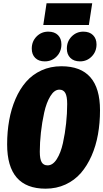

<svg xmlns="http://www.w3.org/2000/svg" viewBox="-20 -1114 621 1154"><path d="M514.2 -963.9H240.2L259.8 -1094.2H534.2ZM249 -745.1Q212.4 -745.1 191.7 -765.9Q170.9 -786.6 170.9 -821.8Q170.9 -865.2 199.7 -894.5Q228.5 -923.8 270 -923.8Q307.6 -923.8 328.4 -903.1Q349.1 -882.3 349.1 -847.2Q349.1 -803.7 320.3 -774.4Q291.5 -745.1 249 -745.1ZM460.9 -745.1Q423.8 -745.1 402.8 -766.1Q381.8 -787.1 381.8 -821.8Q381.8 -865.2 410.6 -894.5Q439.5 -923.8 481 -923.8Q518.1 -923.8 539.1 -902.8Q560.1 -881.8 560.1 -847.2Q560.1 -803.7 531.2 -774.4Q502.4 -745.1 460.9 -745.1ZM349.1 -715.8Q581.1 -715.8 581.1 -451.2Q581.1 -375 568.8 -306.2Q556.6 -237.3 530.3 -177.5Q503.9 -117.7 466.1 -74Q428.2 -30.3 373.8 -5.1Q319.3 20 253.9 20Q22.9 20 22.9 -246.1Q22.9 -322.3 35.2 -390.9Q47.4 -459.5 73.2 -519.3Q99.1 -579.1 137 -622.6Q174.8 -666 229 -690.9Q283.2 -715.8 349.1 -715.8ZM336.9 -575.2Q306.6 -575.2 282.7 -536.1Q258.8 -497.1 245.6 -437.3Q232.4 -377.4 225.8 -316.7Q219.2 -255.9 219.2 -202.1Q219.2 -157.7 230.5 -138.9Q241.7 -120.1 266.1 -120.1Q297.4 -120.1 321.3 -157.7Q345.2 -195.3 358.2 -253.9Q371.1 -312.5 377.4 -372.6Q383.8 -432.6 383.8 -488.8Q383.8 -534.7 372.6 -554.9Q361.3 -575.2 336.9 -575.2Z"/></svg>

Font: Fira Sans Compressed Heavy
Style: Italic
Weight: 900
Width: 3
Italic angle: -8°
Designer: Carrois Corporate & Edenspiekermann AG
Foundry: Carrois Corporate GbR & Edenspiekermann AG
Version: Version 4.203;PS 004.203;hotconv 1.0.88;makeotf.lib2.5.64775